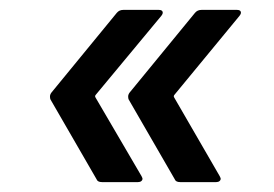

<svg xmlns="http://www.w3.org/2000/svg" viewBox="-20 -475 553 388"><path d="M268 -114Q268 -111 265.5 -109Q263 -107 259 -107H186Q177 -107 175 -113L82 -274Q81 -276 81 -280Q81 -284 84 -288L216 -449Q221 -455 229 -455H301Q307 -455 308.5 -451.5Q310 -448 306 -443L174 -284Q171 -281 173 -278L266 -119Q268 -115 268 -114ZM426 -114Q426 -111 423.5 -109Q421 -107 417 -107H344Q335 -107 333 -113L240 -274Q239 -276 239 -280Q239 -284 242 -288L374 -449Q379 -455 387 -455H459Q465 -455 466.5 -451.5Q468 -448 464 -443L333 -284Q330 -281 332 -278L424 -119Q426 -115 426 -114Z"/></svg>

Font: Barlow Medium
Style: Italic
Weight: 500
Italic angle: -7°
Designer: Jeremy Tribby
Foundry: Tribby Type
Version: Version 1.408